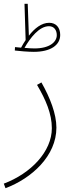

<svg xmlns="http://www.w3.org/2000/svg" viewBox="-25 -761 403 1011"><path d="M153 -488C241 -488 292 -523 292 -577C292 -616 270 -641 234 -641C194 -641 157 -612 127 -573L121 -741H104L110 -550C101 -537 93 -523 86 -510C76 -511 65 -512 54 -513L53 -495C76 -492 124 -488 153 -488ZM233 -623C260 -623 274 -602 274 -576C274 -539 235 -506 157 -506C142 -506 125 -507 104 -509C134 -561 181 -623 233 -623ZM4 230C142 178 272 60 272 -89C272 -161 239 -246 193 -327L170 -314C216 -236 248 -162 248 -86C248 37 138 152 -5 206Z"/></svg>

Font: Noto Sans Arabic UI Th
Style: Regular
Weight: 100
Designer: Monotype Design Team, Nadine Chahine and Nizar Qandah
Foundry: Monotype Imaging Inc.
Version: Version 2.010